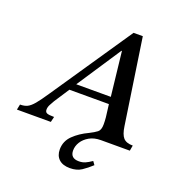

<svg xmlns="http://www.w3.org/2000/svg" viewBox="-212 -788 1056 1133"><g transform="rotate(20 315.5 -221.5)"><path d="M352 218Q307 218 283 195.5Q259 173 259 134Q259 82 296.5 45.5Q334 9 388 -16Q418 -31 435 -44Q452 -57 452 -93Q452 -101 451.5 -114Q451 -127 450 -136L440 -216H192L130 -121Q121 -106 113 -90.5Q105 -75 105 -60Q105 -44 117 -39Q129 -34 162 -34L154 0H-59L-52 -34Q-25 -34 -6.5 -43Q12 -52 33.5 -77.5Q55 -103 89 -154L433 -661H491L571 -125Q578 -75 596.5 -54.5Q615 -34 656 -34L650 0H469Q427 0 397 17Q367 34 351 59.5Q335 85 335 113Q335 162 388 162Q410 162 427.5 154.5Q445 147 468 131L483 152Q454 179 424.5 198.5Q395 218 352 218ZM219 -260H436L405 -537H402Z"/></g></svg>

Font: STIX Two Text Medium
Style: Italic
Weight: 500
Italic angle: -12°
Designer: Ross Mills, John Hudson & Paul Hanslow, Tiro Typeworks Ltd; with prior portions MicroPress Inc. and Coen Hoffman, Elsevi
Foundry: Tiro Typeworks Ltd
Version: Version 2.13 b171